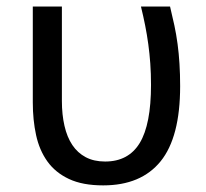

<svg xmlns="http://www.w3.org/2000/svg" viewBox="-20 -556 630 586"><path d="M294.9 9.8Q231.9 9.8 190.4 -9.8Q148.9 -29.3 124.5 -63.5Q100.1 -97.7 90.1 -143.8Q80.1 -189.9 80.1 -243.2V-536.1H168.9V-248Q168.9 -206.1 176.8 -171.9Q184.6 -137.7 200.7 -113.5Q216.8 -89.4 241.7 -76.2Q266.6 -63 300.8 -63Q372.1 -63 406.5 -119.6Q440.9 -176.3 440.9 -296.9Q440.9 -331.5 438.7 -362.1Q436.5 -392.6 432.6 -421.1Q428.7 -449.7 423.1 -478Q417.5 -506.3 410.2 -536.1H499Q506.3 -506.3 512.2 -478.5Q518.1 -450.7 522 -421.6Q525.9 -392.6 527.8 -361.1Q529.8 -329.6 529.8 -293Q529.8 -137.2 470.2 -63.7Q410.6 9.8 294.9 9.8Z"/></svg>

Font: Droid Sans
Style: Regular
Weight: 400
Foundry: Ascender Corporation
Version: Version 1.00 build 114